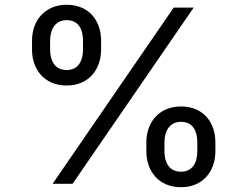

<svg xmlns="http://www.w3.org/2000/svg" viewBox="-20 -759 1022 793"><path d="M255.4 -405.8C347.7 -405.8 397.5 -473.6 397.5 -553.7V-591.8C397.5 -671.4 349.1 -739.3 255.4 -739.3C163.6 -739.3 112.3 -671.9 112.3 -591.8V-553.7C112.3 -473.6 162.1 -405.8 255.4 -405.8ZM255.4 -469.7C205.1 -469.7 187 -510.3 187 -553.7V-591.8C187 -634.8 206.5 -675.8 255.4 -675.8C306.2 -675.8 322.8 -634.8 322.8 -591.8V-553.7C322.8 -510.3 304.7 -469.7 255.4 -469.7ZM197.3 0H279.8L779.8 -727.5H697.3ZM727.5 14.2C819.8 14.2 869.6 -53.7 869.6 -133.8V-171.9C869.6 -251.5 821.3 -319.3 727.5 -319.3C635.7 -319.3 584.5 -252 584.5 -171.9V-133.8C584.5 -53.7 634.3 14.2 727.5 14.2ZM727.5 -49.8C677.2 -49.8 659.2 -90.3 659.2 -133.8V-171.9C659.2 -214.8 678.7 -255.9 727.5 -255.9C778.3 -255.9 794.9 -214.8 794.9 -171.9V-133.8C794.9 -90.3 776.9 -49.8 727.5 -49.8Z"/></svg>

Font: Raveo
Style: Regular
Weight: 400
Designer: Jakub Foglar, Rasmus Andersson (Inter)
Foundry: Jakubfoglar.com
Version: Version 1.100;Glyphs 3.2.3 (3260)